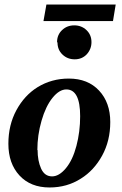

<svg xmlns="http://www.w3.org/2000/svg" viewBox="-20 -819 540 848"><path d="M145 -156 146 -157Q146 -109 161.5 -74.5Q177 -40 210 -40Q241 -40 271 -76Q301 -112 317.5 -174.5Q334 -237 334 -306Q334 -424 273 -424Q242 -424 212 -387Q182 -350 163.5 -286Q145 -222 145 -156ZM284 -472Q368 -472 417.5 -419Q467 -366 467 -280Q467 -197 431 -131.5Q395 -66 337 -30Q276 9 199 9Q115 9 66 -44Q17 -97 17 -184Q17 -267 52.5 -332.5Q88 -398 146 -434Q208 -472 284 -472ZM234 -631 232 -633Q232 -665 254 -686Q276 -707 308 -707Q340 -707 362 -686Q384 -665 384 -633Q384 -602 363 -579Q342 -557 310 -557Q278 -557 256 -578Q234 -599 234 -631ZM172 -726 185 -799H491L479 -726Z"/></svg>

Font: Libra Serif Modern
Style: Bold Italic
Weight: 700
Italic angle: -12°
Designer: Stefan Peev, Context Ltd
Foundry: Stefan Peev, Context Ltd
Version: Version 1.000